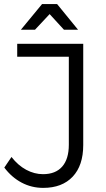

<svg xmlns="http://www.w3.org/2000/svg" viewBox="-20 -914 519 937"><path d="M222.2 -845.2 150.9 -769H82L185.1 -894H258.8L360.8 -769H292ZM64 -700.2H386.2V-206.1Q386.2 -106.4 334.7 -51.8Q283.2 2.9 190.9 2.9Q134.3 2.9 85.7 -22.7Q37.1 -48.3 1 -96.2L36.1 -147.9Q67.9 -106.9 107.9 -85.4Q147.9 -64 189.9 -64Q251 -64 283.4 -100.8Q315.9 -137.7 315.9 -208V-637.2H64Z"/></svg>

Font: Montserrat arm Light
Style: Regular
Weight: 300
Designer: Julieta Ulanovsky
Foundry: Julieta Ulanovsky
Version: Version 6.000;PS 006.000;hotconv 1.0.88;makeotf.lib2.5.64775